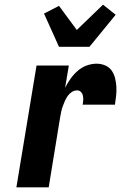

<svg xmlns="http://www.w3.org/2000/svg" viewBox="-20 -800 540 820"><path d="M50 0 136 -520H274L258 -425Q268 -445 281.5 -464Q295 -483 312.5 -498Q330 -513 351 -520.5Q372 -528 393 -528Q412 -528 429.5 -520.5Q447 -513 457 -498.5Q467 -484 471.5 -466Q476 -448 477 -429.5Q478 -411 476 -391.5Q474 -372 471 -353H333Q335 -363 335.5 -372.5Q336 -382 334 -391.5Q332 -401 325.5 -407.5Q319 -414 309 -414Q297 -414 286.5 -407Q276 -400 269 -390Q262 -380 257 -368.5Q252 -357 248 -346Q244 -335 241.5 -323.5Q239 -312 237 -300L188 0ZM232 -600 168 -742 232 -775 308 -672 420 -780 474 -737 362 -600Z"/></svg>

Font: Iosevka Heavy
Style: Italic
Weight: 900
Italic angle: -9°
Monospace: yes
Designer: Belleve Invis
Foundry: Belleve Invis
Version: Version 32.5.0; ttfautohint (v1.8.4)